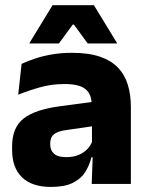

<svg xmlns="http://www.w3.org/2000/svg" viewBox="-20 -707 567 738"><path d="M332.5 0 337 -123 333.5 -130.5V-284L332.5 -304Q332.5 -345 308.5 -364.5Q284.5 -384 228 -384Q178.5 -384 134 -371.5Q89.5 -359 50 -343L63 -461.5Q86.5 -472.5 115.8 -482.2Q145 -492 180.5 -498Q216 -504 256.5 -504Q321 -504 364.5 -489Q408 -474 434 -446.5Q460 -419 471.5 -380.8Q483 -342.5 483 -296.5V0ZM176 11.5Q102.5 11.5 64.5 -25.5Q26.5 -62.5 26.5 -131V-144.5Q26.5 -217 71.2 -251.8Q116 -286.5 213.5 -299L345.5 -316.5L354.5 -224.5L237.5 -207.5Q202 -203 187.5 -191Q173 -179 173 -155.5V-152Q173 -129.5 187.5 -116.2Q202 -103 234 -103Q262 -103 282.2 -111.5Q302.5 -120 315.5 -133.8Q328.5 -147.5 335 -164.5L356.5 -102.5H331.5Q323.5 -70.5 306.8 -44.5Q290 -18.5 258.5 -3.5Q227 11.5 176 11.5ZM182 -687H341L429.5 -542V-540H317L264 -612.5H259.5L206.5 -540H93.5V-542Z"/></svg>

Font: Anek Tamil Medium
Style: Bold
Weight: 700
Version: Version 1.003